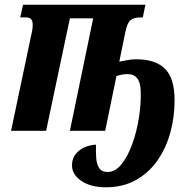

<svg xmlns="http://www.w3.org/2000/svg" viewBox="-20 -556 811 816"><path d="M429 240Q366 240 326 213Q286 186 286 147Q286 117 302.5 97.5Q319 78 343 68.5Q367 59 388 59Q387 90 389 116.5Q391 143 402 159Q413 175 437 175Q470 175 496.5 142Q523 109 542 56.5Q561 4 570.5 -56Q580 -116 578 -170Q576 -241 522 -241Q508 -241 496.5 -238.5Q485 -236 475 -233L427 0H277L376 -478H277L176 0H27L113 -408Q116 -420 117.5 -430Q119 -440 119 -451Q119 -468 111.5 -475Q104 -482 90 -482H66L78 -536H598L587 -482H578Q550 -482 535.5 -471Q521 -460 513 -421L487 -294Q505 -297 521.5 -300.5Q538 -304 559 -304Q641 -304 681.5 -263.5Q722 -223 722 -130Q722 -59 704 7Q686 73 649.5 125.5Q613 178 558 209Q503 240 429 240Z"/></svg>

Font: Noto Serif ExtraCondensed ExtraBold
Style: Italic
Weight: 800
Width: 2
Italic angle: -12°
Designer: Monotype Design Team
Foundry: Monotype Imaging Inc.
Version: Version 2.013